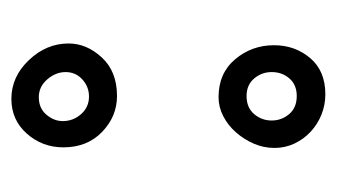

<svg xmlns="http://www.w3.org/2000/svg" viewBox="-144 -422 578 329"><g transform="rotate(-90 144.5 -258.0)"><path d="M142 -172Q183 -172 207 -143.5Q231 -115 231 -77Q231 -41 209 -15Q187 11 147 11Q129 11 112.5 4.5Q96 -2 83 -14Q70 -26 62.5 -42Q55 -58 55 -76Q55 -95 62.5 -112Q70 -129 82 -142.5Q94 -156 109.5 -164Q125 -172 142 -172ZM144 -38Q163 -38 174 -50.5Q185 -63 185 -81Q185 -98 174 -111Q163 -124 144 -124Q124 -124 113 -111Q102 -98 102 -81Q102 -64 113 -51Q124 -38 144 -38ZM143 -394Q160 -394 172.5 -405.5Q185 -417 185 -434Q185 -451 172.5 -465.5Q160 -480 142 -480Q123 -480 112 -467Q101 -454 101 -439Q101 -421 113 -407.5Q125 -394 143 -394ZM56 -438Q56 -474 79.5 -500.5Q103 -527 139 -527Q177 -527 205.5 -497Q234 -467 234 -429Q234 -398 210 -372Q186 -346 144 -346Q109 -346 82.5 -371.5Q56 -397 56 -438Z"/></g></svg>

Font: Bonbon
Style: Regular
Weight: 400
Designer: Ksenia Erulevich
Foundry: Cyreal (www.cyreal.org)
Version: Version 1.000